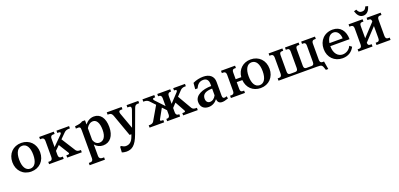

<svg xmlns="http://www.w3.org/2000/svg" viewBox="22 -1896 6966 3351"><g transform="rotate(-20 3504.5 -221.0)"><path d="M297 -39C215 -39 166 -116 166 -251C166 -386 215 -463 297 -463C379 -463 427 -386 427 -251C427 -116 379 -39 297 -39ZM39 -251C39 -95 145 15 297 15C449 15 555 -95 555 -251C555 -407 449 -516 297 -516C145 -516 39 -407 39 -251Z M1145 -75 981 -334 1079 -431C1100 -452 1131 -463 1163 -463H1185V-506H951V-463H982C1010 -463 1018 -443 994 -419L822 -248V-405C822 -442 839 -463 869 -463H901V-506H630V-463H662C692 -463 709 -442 709 -405V-101C709 -64 692 -43 662 -43H630V0H901V-43H869C839 -43 822 -64 822 -101V-177L903 -257L1016 -75C1029 -55 1020 -43 992 -43H966V0H1237V-43H1213C1183 -43 1158 -55 1145 -75Z M1481 158V-57C1517 -11 1569 15 1632 15C1761 15 1840 -88 1840 -251C1840 -421 1766 -516 1648 -516C1581 -516 1524 -483 1481 -428V-506H1427C1394 -484 1365 -475 1282 -467V-424C1358 -430 1368 -425 1368 -358V158C1368 195 1351 216 1321 216H1289V259H1573V216H1542C1503 216 1481 195 1481 158ZM1481 -144V-359C1512 -414 1555 -443 1604 -443C1667 -443 1713 -378 1713 -244C1713 -112 1660 -52 1587 -52C1536 -52 1499 -84 1481 -144Z M1980 -405 2125 0H2158L2144 39C2111 131 2062 161 1999 161C1974 161 1940 146 1915 129L1899 141L1893 241C1912 248 1943 256 1976 256C2078 256 2149 210 2216 30L2376 -405C2389 -442 2406 -463 2444 -463H2471V-506H2253V-463H2285C2316 -463 2328 -440 2314 -400L2208 -102L2100 -400C2085 -440 2097 -463 2129 -463H2161V-506H1885V-463H1908C1947 -463 1966 -443 1980 -405Z M3299 -75 3147 -337 3236 -431C3256 -452 3287 -463 3317 -463H3338V-506H3119V-463H3140C3166 -463 3173 -443 3150 -419L3000 -259V-405C3000 -442 3017 -463 3047 -463H3064V-506H2823V-463H2840C2870 -463 2887 -442 2887 -405V-258L2736 -419C2714 -443 2721 -463 2747 -463H2768V-506H2548V-463H2569C2600 -463 2631 -452 2650 -431L2740 -336L2588 -75C2575 -55 2550 -43 2520 -43H2496V0H2767V-43H2741C2713 -43 2705 -55 2717 -75L2817 -255L2887 -181V-101C2887 -64 2870 -43 2840 -43H2823V0H3064V-43H3047C3017 -43 3000 -64 3000 -101V-182L3070 -256L3170 -75C3182 -55 3174 -43 3145 -43H3120V0H3391V-43H3367C3337 -43 3311 -55 3299 -75Z M3677 -516C3615 -516 3546 -502 3484 -472L3474 -357H3517C3548 -422 3587 -463 3660 -463C3720 -463 3755 -426 3755 -352V-315C3591 -314 3445 -253 3445 -130C3445 -37 3502 15 3591 15C3658 15 3715 -17 3755 -70C3759 -19 3786 14 3840 14C3870 14 3893 11 3956 -11L3947 -55C3926 -46 3914 -44 3901 -44C3880 -44 3868 -61 3868 -92V-351C3868 -459 3791 -516 3677 -516ZM3571 -146C3571 -233 3643 -266 3755 -267V-142C3728 -90 3689 -61 3642 -61C3600 -61 3571 -93 3571 -146Z M4197 -101V-226H4301C4312 -83 4414 15 4558 15C4710 15 4816 -95 4816 -251C4816 -407 4710 -516 4558 -516C4416 -516 4314 -420 4301 -280H4197V-405C4197 -442 4209 -463 4239 -463H4268V-506H4007V-463H4037C4067 -463 4084 -442 4084 -405V-101C4084 -64 4067 -43 4037 -43H4007V0H4268V-43H4239C4209 -43 4197 -64 4197 -101ZM4427 -251C4427 -386 4476 -463 4558 -463C4640 -463 4688 -386 4688 -251C4688 -116 4640 -39 4558 -39C4476 -39 4427 -116 4427 -251Z M5077 -101V-405C5077 -442 5089 -463 5119 -463H5147V-506H4891V-463H4921C4950 -463 4967 -442 4967 -405V-101C4967 -64 4950 -43 4921 -43H4891V0H5604C5698 0 5701 9 5727 88L5732 105H5777L5752 -43H5723C5693 -43 5676 -64 5676 -101V-405C5676 -442 5693 -463 5723 -463H5752V-506H5496V-463H5525C5554 -463 5566 -442 5566 -405V-101C5566 -64 5554 -43 5519 -43H5425C5390 -43 5378 -64 5378 -101V-405C5378 -442 5390 -463 5419 -463H5448V-506H5195V-463H5224C5253 -463 5265 -442 5265 -405V-101C5265 -64 5253 -43 5218 -43H5124C5089 -43 5077 -64 5077 -101Z M5820 -249C5820 -93 5929 15 6079 15C6190 15 6259 -38 6301 -118L6259 -150C6230 -83 6164 -47 6102 -47C6014 -47 5947 -125 5947 -249V-257H6304C6304 -411 6223 -516 6082 -516C5925 -516 5820 -405 5820 -249ZM5951 -312C5965 -408 6013 -463 6079 -463C6147 -463 6193 -401 6196 -312Z M6566 -91V-96L6782 -327V-101C6782 -64 6770 -43 6740 -43H6711V0H6972V-43H6942C6912 -43 6895 -64 6895 -101V-405C6895 -442 6912 -463 6942 -463H6972V-506H6711V-463H6740C6770 -463 6782 -446 6782 -415V-410L6566 -179V-405C6566 -442 6578 -463 6608 -463H6637V-506H6376V-463H6406C6436 -463 6453 -442 6453 -405V-101C6453 -64 6436 -43 6406 -43H6376V0H6637V-43H6608C6578 -43 6566 -61 6566 -91ZM6543 -688 6590 -701C6609 -659 6628 -635 6674 -635C6721 -635 6740 -659 6758 -701L6806 -688C6785 -619 6747 -560 6674 -560C6601 -560 6564 -619 6543 -688Z"/></g></svg>

Font: LT Superior Serif Semibold
Style: Regular
Weight: 600
Designer: Daniel Lyons
Foundry: LyonsType
Version: Version 2.120;FEAKit 1.0